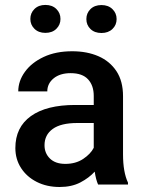

<svg xmlns="http://www.w3.org/2000/svg" viewBox="-20 -745 579 775"><path d="M376 0Q367.2 -19.5 362.3 -52.2Q339.4 -26.9 304.2 -8.5Q269 9.8 220.7 9.8Q168.9 9.8 128.4 -10.7Q87.9 -31.2 64.9 -66.9Q42 -102.5 42 -147.5Q42 -231.4 104.7 -276.4Q167.5 -321.3 283.2 -321.3H358.4V-357.9Q358.4 -399.9 335.4 -424.8Q312.5 -449.7 265.1 -449.7Q222.2 -449.7 196.5 -428.7Q170.9 -407.7 170.9 -376H53.7Q53.7 -418 80.6 -455.1Q107.4 -492.2 156.2 -515.1Q205.1 -538.1 271.5 -538.1Q331.1 -538.1 377.2 -518.1Q423.3 -498 450 -457.8Q476.6 -417.5 476.6 -356.9V-122.1Q476.6 -50.3 496.6 -7.8V0ZM243.7 -83.5Q285.6 -83.5 315.7 -103.5Q345.7 -123.5 358.4 -148.4V-248.5H292Q226.1 -248.5 192.9 -224.6Q159.7 -200.7 159.7 -158.7Q159.7 -126.5 181.6 -105Q203.6 -83.5 243.7 -83.5ZM102.5 -668.5Q102.5 -692.4 119.1 -708.7Q135.7 -725.1 163.1 -725.1Q190.9 -725.1 207.5 -708.7Q224.1 -692.4 224.1 -668.5Q224.1 -645 207.5 -628.7Q190.9 -612.3 163.1 -612.3Q135.7 -612.3 119.1 -628.7Q102.5 -645 102.5 -668.5ZM328.6 -668Q328.6 -691.9 345.2 -708.3Q361.8 -724.6 389.6 -724.6Q417 -724.6 433.8 -708.3Q450.7 -691.9 450.7 -668Q450.7 -644 433.8 -627.9Q417 -611.8 389.6 -611.8Q361.8 -611.8 345.2 -627.9Q328.6 -644 328.6 -668Z"/></svg>

Font: Vazirmatn UI FD Medium
Style: Regular
Weight: 500
Designer: Saber Rastikerdar
Foundry: Saber Rastikerdar
Version: Version 33.003